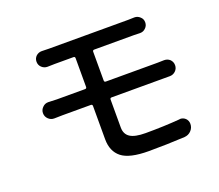

<svg xmlns="http://www.w3.org/2000/svg" viewBox="-122 -892 1245 1091"><g transform="rotate(-20 500.0 -347.0)"><path d="M508.8 -335Q499 -335 499 -325.2V-156.2Q499 -116.2 527.8 -97.2Q556.6 -78.1 621.1 -78.1Q733.4 -78.1 828.1 -85.9Q830.1 -86.9 832 -86.9Q850.6 -86.9 864.3 -74.2Q877.9 -60.5 877.9 -41Q877.9 -16.6 860.4 1Q844.7 16.6 821.3 18.6Q710 24.4 603.5 24.4Q487.3 24.4 439.9 -13.2Q392.6 -50.8 392.6 -124V-325.2Q392.6 -335 382.8 -335H211.9Q193.4 -335 163.1 -334Q162.1 -334 161.1 -334Q141.6 -334 127 -347.7Q111.3 -362.3 111.3 -383.8Q111.3 -404.3 127 -418.9Q140.6 -432.6 160.2 -432.6Q162.1 -432.6 163.1 -432.6Q190.4 -430.7 211.9 -430.7H382.8Q392.6 -430.7 392.6 -440.4V-614.3Q392.6 -624 382.8 -624H269.5Q247.1 -624 226.6 -623Q225.6 -623 225.6 -623Q206.1 -623 191.4 -636.7Q176.8 -650.4 176.8 -670.9Q176.8 -691.4 191.4 -705.1Q206.1 -717.8 224.6 -717.8Q225.6 -717.8 226.6 -717.8Q249 -716.8 269.5 -716.8H748Q767.6 -716.8 784.2 -717.8Q785.2 -717.8 786.1 -717.8Q804.7 -717.8 819.3 -704.1Q834 -691.4 834 -670.9Q834 -650.4 819.3 -636.7Q805.7 -623 786.1 -623Q785.2 -623 784.2 -623Q765.6 -624 748 -624H508.8Q499 -624 499 -614.3V-440.4Q499 -430.7 508.8 -430.7H821.3Q835 -430.7 859.4 -431.6Q860.4 -431.6 861.3 -431.6Q880.9 -431.6 895.5 -418.9Q910.2 -404.3 910.2 -383.8Q910.2 -363.3 895.5 -349.1Q880.9 -335 860.4 -335Q860.4 -335 860.4 -335Q845.7 -335 823.2 -335Z"/></g></svg>

Font: Gen Jyuu GothicX Medium
Style: Regular
Weight: 500
Designer: Ryoko NISHIZUKA (kana &amp; ideographs); Paul D. Hunt (Latin, Greek &amp; Cyrillic); Wenlong ZHANG (bopomofo); Sandoll C
Version: Version 1.058.20140828